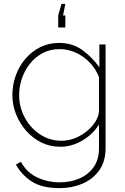

<svg xmlns="http://www.w3.org/2000/svg" viewBox="-20 -750 647 993"><path d="M292 9Q238 9 193 -13.5Q148 -36 114.5 -74.5Q81 -113 62.5 -160.5Q44 -208 44 -258Q44 -311 61.5 -359.5Q79 -408 111.5 -446Q144 -484 188 -506Q232 -528 286 -528Q355 -528 406 -491Q457 -454 494 -402V-520H526V16Q526 86 492.5 132Q459 178 405 200.5Q351 223 289 223Q198 223 145.5 189.5Q93 156 62 101L88 87Q119 143 173.5 168Q228 193 289 193Q345 193 391 173Q437 153 464.5 114Q492 75 492 16V-106Q460 -55 405.5 -23Q351 9 292 9ZM298 -22Q345 -22 388 -44.5Q431 -67 459.5 -101.5Q488 -136 492 -172V-351Q476 -393 444.5 -426Q413 -459 372.5 -477.5Q332 -496 289 -496Q239 -496 200 -475Q161 -454 134 -419.5Q107 -385 93 -343Q79 -301 79 -258Q79 -196 108 -142Q137 -88 187 -55Q237 -22 298 -22ZM318 -730 306 -670H318V-608H281V-670L298 -730Z"/></svg>

Font: Raleway ExtraLight
Style: Regular
Weight: 200
Designer: Matt McInerney, Pablo Impallari, Rodrigo Fuenzalida
Foundry: Matt McInerney, Pablo Impallari, Rodrigo Fuenzalida
Version: Version 4.026